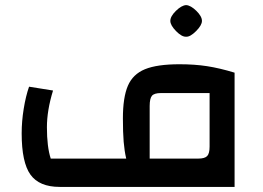

<svg xmlns="http://www.w3.org/2000/svg" viewBox="-20 -733 1033 753"><path d="M65 -210Q65 -257 73 -306.5Q81 -356 94 -393L188 -378Q164 -300 164 -234Q164 -157 179 -111H475Q468 -141 465 -177Q462 -213 462 -269Q462 -351 481.5 -396.5Q501 -442 548.5 -461.5Q596 -481 684 -481Q743 -481 792 -473.5Q841 -466 900 -448V0H214Q134 0 99.5 -48Q65 -96 65 -210ZM802 -158V-368H611Q585 -368 576 -357.5Q567 -347 567 -317V-111H757Q783 -111 792.5 -121Q802 -131 802 -158ZM648 -651Q648 -669 670 -690.5Q692 -712 710 -713Q728 -712 750 -690.5Q772 -669 772 -651Q772 -634 749 -611Q726 -588 710 -589Q693 -588 670.5 -611Q648 -634 648 -651Z"/></svg>

Font: Changa Medium
Style: Regular
Weight: 500
Designer: Eduardo Rodriguez Tunni
Foundry: Eduardo Rodriguez Tunni
Version: Version 2.002; ttfautohint (v1.5) -l 8 -r 50 -G 150 -x 14 -H